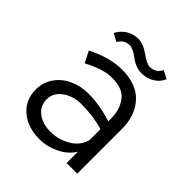

<svg xmlns="http://www.w3.org/2000/svg" viewBox="-193 -818 957 957"><g transform="rotate(45 285.0 -339.5)"><path d="M493 -313V0H418V-80Q392 -37 341.5 -12.5Q291 12 238 12Q155 12 102.5 -32.5Q50 -77 50 -152Q50 -201 77.5 -240.5Q105 -280 151 -301Q197 -322 252 -322Q329 -322 418 -294V-313Q418 -375 386.5 -418Q355 -461 279 -461Q245 -461 208.5 -449Q172 -437 130 -415L100 -475Q199 -525 284 -525Q387 -525 440 -467Q493 -409 493 -313ZM418 -161V-239Q343 -260 264 -260Q205 -260 164 -230Q123 -200 123 -155Q123 -108 159 -80.5Q195 -53 251 -53Q306 -53 355 -81.5Q404 -110 418 -161ZM167 -602 126 -624Q140 -654 169 -672.5Q198 -691 232 -691Q268 -691 309 -662Q349 -632 372 -632Q414 -632 433 -670L475 -648Q462 -617 432.5 -598.5Q403 -580 365 -580Q326 -580 287 -609Q248 -638 226 -638Q188 -638 167 -602Z"/></g></svg>

Font: Metropolitano
Style: Regular
Weight: 400
Designer: Fonts by Alex Slobzheninov & Chris M. Simpson / Changes by Cristiano Sobral
Foundry: Fonts by Alex Slobzheninov & Chris M. Simpson / Changes by Cristiano Sobral
Version: Version 1.00;August 30, 2020;FontCreator 13.0.0.2681 64-bit